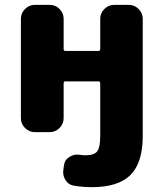

<svg xmlns="http://www.w3.org/2000/svg" viewBox="-20 -567 670 794"><path d="M394.5 -4.9V-222.7Q394.5 -230.5 386.7 -230.5H250Q243.2 -230.5 243.2 -222.7V-78.1Q243.2 -54.7 226.1 -37.6Q209 -20.5 185.5 -20.5H124Q100.6 -20.5 83.5 -37.6Q66.4 -54.7 66.4 -78.1V-489.3Q66.4 -512.7 83.5 -529.8Q100.6 -546.9 124 -546.9H185.5Q209 -546.9 226.1 -529.8Q243.2 -512.7 243.2 -489.3V-363.3Q243.2 -356.4 250 -356.4H386.7Q394.5 -356.4 394.5 -363.3V-489.3Q394.5 -512.7 411.6 -529.8Q428.7 -546.9 452.1 -546.9H512.7Q536.1 -546.9 553.2 -529.8Q570.3 -512.7 570.3 -489.3V-4.9Q570.3 106.4 519.5 156.7Q468.8 207 360.4 207Q324.2 207 288.1 201.2Q263.7 198.2 251 177.7Q241.2 162.1 241.2 144.5Q241.2 138.7 242.2 132.8L245.1 113.3Q249 91.8 268.6 81.1Q283.2 72.3 299.8 72.3Q305.7 72.3 310.5 73.2Q322.3 75.2 333 75.2Q369.1 75.2 381.8 59.1Q394.5 43 394.5 -4.9Z"/></svg>

Font: Gen Jyuu Gothic Heavy
Style: Bold
Weight: 900
Designer: [Source Han Sans]
Ryoko NISHIZUKA  (kana & ideographs); Paul D. Hunt (Latin, Greek & Cyrillic); Wenlong ZHANG  (bopomofo
Version: Version 1.002.20150607